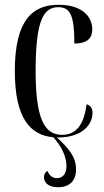

<svg xmlns="http://www.w3.org/2000/svg" viewBox="-20 -565 436 803"><path d="M223 10C330 10 367 -50 367 -92C367 -110 360 -124 342 -129C332 -44 298 -1 240 -1C165 -1 129 -69 129 -269C129 -480 162 -535 224 -535C275 -535 291 -498 291 -383C348 -383 366 -408 366 -442C366 -496 323 -545 225 -545C116 -545 42 -481 42 -268C42 -70 107 1 203 9C240 50 258 93 258 129C258 159 245 180 218 180C199 180 186 169 179 150C168 155 164 166 164 176C164 203 188 218 223 218C270 218 298 192 298 143C298 87 261 50 218 10C220 10 221 10 223 10Z"/></svg>

Font: Noto Serif Display ExtraCondensed
Style: Regular
Weight: 400
Width: 2
Designer: Monotype Design Team
Foundry: Monotype Imaging Inc.
Version: Version 2.009